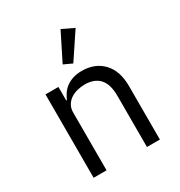

<svg xmlns="http://www.w3.org/2000/svg" viewBox="-182 -904 964 1029"><g transform="rotate(-30 300.0 -389.5)"><path d="M98 0V-516H178V-432H182Q190 -451 202 -468.5Q214 -486 231.5 -499Q249 -512 273 -520Q297 -528 329 -528Q410 -528 459 -476.5Q508 -425 508 -331V0H428V-317Q428 -388 397 -422.5Q366 -457 306 -457Q282 -457 259 -451Q236 -445 218 -433Q200 -421 189 -402Q178 -383 178 -358V0ZM310 -585 258 -609 343 -779 416 -744Z"/></g></svg>

Font: IBM Plex Mono
Style: Regular
Weight: 400
Monospace: yes
Designer: Mike Abbink, Paul van der Laan, Pieter van Rosmalen
Foundry: Bold Monday
Version: Version 2.3